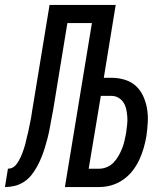

<svg xmlns="http://www.w3.org/2000/svg" viewBox="-60 -755 680 775"><path d="M-40 0 -28 -74Q-19 -74 -11 -77.5Q-3 -81 3.5 -88.5Q10 -96 14.5 -104Q19 -112 23 -120Q27 -128 30 -136.5Q33 -145 36 -153.5Q39 -162 41.5 -171Q44 -180 45.5 -188.5Q47 -197 49.5 -205.5Q52 -214 54 -223Q56 -232 57.5 -240.5Q59 -249 61 -257.5Q63 -266 64.5 -275Q66 -284 67.5 -292.5Q69 -301 70 -309.5Q71 -318 73 -327L140 -735H407L359 -441H390Q418 -441 444 -433Q470 -425 488.5 -408Q507 -391 518 -367Q529 -343 533.5 -316.5Q538 -290 536.5 -262Q535 -234 531 -206Q527 -182 520 -157.5Q513 -133 502 -109.5Q491 -86 474.5 -65Q458 -44 436 -29Q414 -14 389.5 -7Q365 0 340 0H202L311 -662H212L155 -314Q151 -294 147.5 -274.5Q144 -255 140.5 -236Q137 -217 132 -197.5Q127 -178 121 -158.5Q115 -139 107.5 -120.5Q100 -102 90 -83.5Q80 -65 67 -48.5Q54 -32 36 -20.5Q18 -9 -1.5 -4.5Q-21 0 -40 0ZM340 -74Q356 -74 371.5 -80.5Q387 -87 398.5 -99Q410 -111 418.5 -126Q427 -141 433 -156Q439 -171 442.5 -186.5Q446 -202 449 -218Q451 -234 453 -250Q455 -266 454 -281.5Q453 -297 450 -312Q447 -327 439.5 -339.5Q432 -352 419 -360Q406 -368 390 -368H347L298 -74Z"/></svg>

Font: Iosevka Extended Oblique
Style: Regular
Weight: 400
Width: 7
Italic angle: -9°
Monospace: yes
Designer: Belleve Invis
Foundry: Belleve Invis
Version: Version 32.0.1; ttfautohint (v1.8.4)